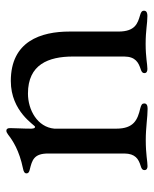

<svg xmlns="http://www.w3.org/2000/svg" viewBox="42 -536 500 625"><g transform="rotate(-90 292.5 -224.0)"><path d="M63.6 5.7C79.5 5.7 101.9 0 148.4 0C190.3 0 223.4 6 250.4 6C260.3 6 267.8 3.6 267.8 -5C267.8 -11.7 263.5 -14.9 252.1 -17.8C214.5 -26.6 185.7 -38.7 185.7 -96.2V-297.6C190.7 -352.6 246.4 -383.5 300.1 -383.5C394.2 -383.5 420.5 -317.5 420.5 -236.5V-70C420.1 -33 400.6 -23.4 377.8 -16C370.4 -13.5 366.5 -10.3 366.5 -4.6C366.5 2.5 371.8 5.3 380 5.3C395.2 5.3 418 -0.4 461.6 -0.4C506 -0.4 527.3 5.3 552.9 5.3C561.4 5.3 569.6 3.2 569.6 -5.7C569.6 -12.8 565 -15.6 555 -18.5C528.4 -26.3 502.1 -34.4 501.8 -88.4V-247.9C501.8 -341.6 470.2 -439.3 340.9 -439.3C240.4 -439.3 197.4 -360.4 191.8 -360.4C188.2 -360.4 186.4 -362.6 185.7 -371.8V-373.2C185.7 -400.9 187.5 -424.7 187.5 -441.8C187.5 -451 183.9 -453.8 179 -453.8C175.1 -453.8 171.5 -451.7 166.5 -448.2C146.7 -432.9 115.4 -411.9 55.4 -399.5C45.8 -397.7 40.1 -394.5 40.1 -388.1C40.1 -382.1 44.7 -379.3 52.9 -377.5C83.1 -370 104.8 -364.3 104.8 -317.8V-69.6C104.4 -34.4 87.4 -23.4 63.6 -16.3C55 -13.8 50.8 -10.7 50.8 -4.3C50.8 2.8 56.1 5.7 63.6 5.7ZM185.4 -380V-406.6Z"/></g></svg>

Font: Margiela Serif Text
Style: Regular
Weight: 400
Designer: Andreas Faust, Stefan Endress
Version: Version 1.002;FEAKit 1.0